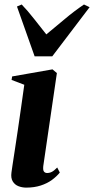

<svg xmlns="http://www.w3.org/2000/svg" viewBox="-20 -823 418 854"><path d="M96.5 11.5Q78.5 11.5 62.2 5.2Q46 -1 36.8 -16Q27.5 -31 31 -56Q31.5 -62 35.5 -87.5Q39.5 -113 45.5 -152.8Q51.5 -192.5 58.8 -241.2Q66 -290 73.5 -342.8Q81 -395.5 88 -446L31.5 -467.5L34 -483L213.5 -514.5L233 -498L172.5 -84.5Q170.5 -65.5 175.8 -59.5Q181 -53.5 189.5 -53.5Q201 -53.5 211 -58.8Q221 -64 234.5 -78L246 -55.5Q232 -38 210.8 -22.5Q189.5 -7 161 2.2Q132.5 11.5 96.5 11.5ZM134 -572.5 55.5 -794 76.5 -803Q103 -775.5 130.8 -740Q158.5 -704.5 186 -670Q227 -703.5 267.8 -738Q308.5 -772.5 353.5 -803L378.5 -791L212.5 -572.5Z"/></svg>

Font: Merriweather 144pt
Style: Bold Italic
Weight: 700
Italic angle: -7.8°
Version: Version 2.101